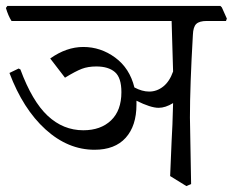

<svg xmlns="http://www.w3.org/2000/svg" viewBox="-40 -596 788 650"><path d="M725 -525H660Q635 -525 624.5 -515Q614 -505 613 -478Q603 -306 603 -198L607 27L591 34L536 0L541 -119Q544 -165 546 -247Q520 -231 497 -231Q470 -231 422 -255V-242Q422 -170 385.5 -129.5Q349 -89 280 -89Q190 -89 114 -158Q38 -227 -8 -349L23 -364L29 -361Q69 -253 121.5 -204Q174 -155 242 -155Q301 -155 336 -188.5Q371 -222 371 -284Q371 -333 349 -352Q327 -371 286 -371Q258 -371 237 -363Q216 -355 180 -333L130 -398Q185 -437 242 -437Q301 -437 350 -401Q399 -365 415 -300Q441 -286 465 -286Q491 -286 512.5 -303Q534 -320 546 -354L541 -525H-1Q-12 -542 -20 -569L-15 -576H706L711 -571L728 -533Z"/></svg>

Font: Sahitya
Style: Regular
Weight: 400
Designer: Juan Pablo del Peral
Foundry: Juan Pablo del Peral (http://www.huertatipografica.com)
Version: Version 1.001;PS 001.000;hotconv 1.0.70;makeotf.lib2.5.58329